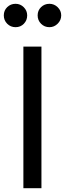

<svg xmlns="http://www.w3.org/2000/svg" viewBox="-47 -990 342 1010"><path d="M35 -970Q60 -970 78 -952Q96 -934 96 -909Q96 -883 78.5 -865Q61 -847 35 -847Q9 -847 -9 -865Q-27 -883 -27 -909Q-27 -935 -9 -952.5Q9 -970 35 -970ZM213 -847Q187 -847 169 -865Q151 -883 151 -909Q151 -935 169 -952.5Q187 -970 213 -970Q238 -970 256.5 -952Q275 -934 275 -909Q275 -884 256.5 -865.5Q238 -847 213 -847ZM76 0V-745H171V0Z"/></svg>

Font: Plus Jakarta Display
Style: Regular
Weight: 400
Designer: Gumpita Rahayu
Foundry: Tokotype Studio
Version: Version 1.000;hotconv 1.0.109;makeotfexe 2.5.65596